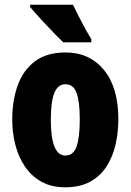

<svg xmlns="http://www.w3.org/2000/svg" viewBox="-20 -786 556 816"><path d="M483 -278Q483 -225 471.5 -173.5Q460 -122 434 -80.5Q408 -39 364.5 -14.5Q321 10 257 10Q198 10 155.5 -14Q113 -38 85.5 -79Q58 -120 45 -171.5Q32 -223 32 -278Q32 -358 55 -422.5Q78 -487 128 -525Q178 -563 259 -563Q360 -563 421.5 -489Q483 -415 483 -278ZM196 -276Q196 -125 258 -125Q292 -125 305.5 -163.5Q319 -202 319 -278Q319 -354 305.5 -391Q292 -428 258 -428Q226 -428 211 -391Q196 -354 196 -276ZM290 -766Q299 -747 314 -717.5Q329 -688 344 -661Q359 -634 368 -620V-606H249Q237 -617 217.5 -637Q198 -657 176.5 -680Q155 -703 136.5 -723.5Q118 -744 108 -756V-766Z"/></svg>

Font: Noto Sans Lao UI ExtCond Blk
Style: Regular
Weight: 900
Width: 2
Designer: Monotype Design Team
Foundry: Monotype Imaging Inc.
Version: Version 2.000; ttfautohint (v1.8.4.7-5d5b)